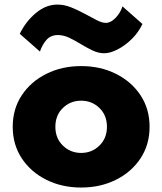

<svg xmlns="http://www.w3.org/2000/svg" viewBox="-20 -824 727 860"><path d="M343.5 16Q430 16 499.5 -18.8Q569 -53.5 609.5 -114.8Q650 -176 650 -256Q650 -336 609.5 -397.2Q569 -458.5 499.5 -493.2Q430 -528 343.5 -528Q257 -528 187.5 -493.2Q118 -458.5 77.5 -397.2Q37 -336 37 -256Q37 -176 77.5 -114.8Q118 -53.5 187.5 -18.8Q257 16 343.5 16ZM343.5 -139Q295.5 -139 261.8 -171.8Q228 -204.5 228 -256Q228 -308 261.8 -340.5Q295.5 -373 343.5 -373Q391.5 -373 425.2 -340.5Q459 -308 459 -256Q459 -204.5 425.2 -171.8Q391.5 -139 343.5 -139ZM446.5 -585.5Q474 -585.5 507.2 -602.8Q540.5 -620 570.5 -649.5Q600.5 -679 618 -716.5L528.5 -795.5Q520 -767.5 498.2 -744.5Q476.5 -721.5 454 -721.5Q437 -721.5 412.8 -734Q388.5 -746.5 359.2 -762.5Q330 -778.5 298.8 -791Q267.5 -803.5 237 -803.5Q186 -803.5 140.8 -765.8Q95.5 -728 68.5 -672.5L159 -593Q167.5 -620.5 186.8 -643.8Q206 -667 239.5 -667Q264.5 -667 290.2 -654.8Q316 -642.5 342.5 -626.2Q369 -610 395 -597.8Q421 -585.5 446.5 -585.5Z"/></svg>

Font: Spartan ExtraBold
Style: Regular
Weight: 800
Designer: Matt Bailey, Mirko Velimirovic
Foundry: Matt Bailey
Version: Version 1.003; ttfautohint (v1.8.3)